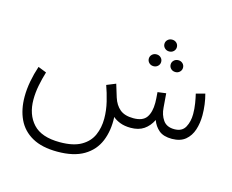

<svg xmlns="http://www.w3.org/2000/svg" viewBox="-111 -736 1391 1149"><g transform="rotate(15 584.0 -161.0)"><path d="M782.2 -537.6Q782.2 -553.2 793.5 -563.7Q804.7 -574.2 820.8 -574.2Q837.4 -574.2 848.4 -563.7Q859.4 -553.2 859.4 -537.6Q859.4 -522.5 848.4 -511.7Q837.4 -501 820.8 -501Q804.7 -501 793.5 -511.7Q782.2 -522.5 782.2 -537.6ZM850.1 -428.2Q850.1 -443.4 861.1 -454.1Q872.1 -464.8 888.7 -464.8Q904.8 -464.8 915.8 -454.3Q926.8 -443.8 926.8 -428.2Q926.8 -413.1 915.8 -402.3Q904.8 -391.6 888.7 -391.6Q872.1 -391.6 861.1 -402.3Q850.1 -413.1 850.1 -428.2ZM714.8 -428.2Q714.8 -443.4 725.8 -454.1Q736.8 -464.8 753.4 -464.8Q769.5 -464.8 780.5 -454.3Q791.5 -443.8 791.5 -428.2Q791.5 -413.1 780.5 -402.3Q769.5 -391.6 753.4 -391.6Q736.8 -391.6 725.8 -402.3Q714.8 -413.1 714.8 -428.2ZM716.3 0Q678.2 0 649.7 -11.2Q621.1 -22.5 605.5 -37.6Q609.4 47.4 582.3 112.5Q555.2 177.7 492.9 214.6Q430.7 251.5 329.1 251.5Q233.9 251.5 173.3 217.5Q112.8 183.6 84.2 123.3Q55.7 63 55.7 -16.1Q55.7 -62.5 64.9 -112.1Q74.2 -161.6 90.3 -209.5L142.1 -189Q128.9 -146 120.1 -101.1Q111.3 -56.2 111.3 -13.2Q111.3 79.6 163.3 136.2Q215.3 192.9 329.1 192.9Q412.6 192.9 460.9 165Q509.3 137.2 529.8 90.8Q550.3 44.4 550.3 -11.7Q550.3 -62.5 537.6 -115Q524.9 -167.5 509.3 -210L565.4 -232.9L589.8 -153.3Q604 -108.9 633.8 -84.2Q663.6 -59.6 717.3 -59.6Q775.4 -59.6 798.1 -92Q820.8 -124.5 820.8 -182.1Q820.8 -193.8 819.8 -209.7Q818.8 -225.6 816.9 -248L869.1 -254.9L876 -168Q878.9 -123.5 901.1 -91.6Q923.3 -59.6 971.2 -59.6Q1019 -59.6 1038.1 -94.7Q1057.1 -129.9 1057.1 -175.8Q1057.1 -208.5 1051.8 -241.7Q1046.4 -274.9 1040.5 -298.8L1095.7 -313.5Q1104 -283.2 1108.4 -249.8Q1112.8 -216.3 1112.8 -183.1Q1112.8 -135.3 1099.4 -93.5Q1085.9 -51.8 1055.2 -26.1Q1024.4 -0.5 972.2 0Q919.4 0 891.1 -23.9Q862.8 -47.9 850.1 -84Q830.1 -43.9 797.9 -22Q765.6 0 716.3 0Z"/></g></svg>

Font: Vazirmatn RD FD ExtraLight
Style: Regular
Weight: 200
Designer: Saber Rastikerdar
Foundry: Saber Rastikerdar
Version: Version 33.003